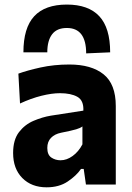

<svg xmlns="http://www.w3.org/2000/svg" viewBox="-20 -788 562 820"><path d="M179 12Q114.5 12 75.2 -27.8Q36 -67.5 36 -134.5Q36 -191 61.2 -223.8Q86.5 -256.5 123.8 -272.2Q161 -288 197 -294L336 -315.5Q338 -359 310.5 -374.5Q283 -390 236 -390Q201.5 -390 157.2 -379Q113 -368 65.5 -346L58.5 -473.5Q95.5 -487 153 -499.8Q210.5 -512.5 276.5 -512.5Q370 -512.5 422.2 -470.8Q474.5 -429 474.5 -335V0H347L337.5 -66.5H326Q306 -37.5 269.2 -12.8Q232.5 12 179 12ZM238.5 -103.5Q265 -103.5 290.2 -121.8Q315.5 -140 332 -171.5V-248Q323 -241 305.5 -235.8Q288 -230.5 240.5 -221Q213.5 -215.5 197.8 -199.2Q182 -183 182 -156Q182 -127 199.2 -115.2Q216.5 -103.5 238.5 -103.5ZM348 -560Q348 -668.5 265.5 -668.5Q223 -668.5 202.5 -641.5Q182 -614.5 182 -564.5H80Q80 -669 126.2 -718.8Q172.5 -768.5 265.5 -768.5Q357.5 -768.5 404 -718.8Q450.5 -669 450.5 -564.5Z"/></svg>

Font: Commissioner
Style: Bold
Weight: 700
Designer: Kostas Bartsokas
Foundry: Kostas Bartsokas
Version: Version 1.000; ttfautohint (v1.8.3)